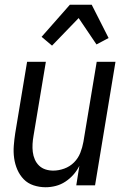

<svg xmlns="http://www.w3.org/2000/svg" viewBox="-20 -780 540 808"><path d="M172 8Q146 8 121.5 0Q97 -8 80 -25.5Q63 -43 53 -66Q43 -89 39.5 -114.5Q36 -140 38 -166.5Q40 -193 44 -219L94 -520H173L121 -208Q118 -191 117 -174Q116 -157 118 -140.5Q120 -124 126.5 -109Q133 -94 144.5 -83Q156 -72 171.5 -67Q187 -62 204 -62Q227 -62 250.5 -70.5Q274 -79 291.5 -96.5Q309 -114 318 -137Q327 -160 331 -183L387 -520H466L380 0H301L314 -82Q304 -62 289 -45Q274 -28 255 -15.5Q236 -3 214.5 2.5Q193 8 172 8ZM199 -588 155 -625 274 -760H366L437 -620L386 -593L311 -704Z"/></svg>

Font: Iosevka Oblique
Style: Regular
Weight: 400
Italic angle: -9°
Monospace: yes
Designer: Belleve Invis
Foundry: Belleve Invis
Version: Version 32.5.0; ttfautohint (v1.8.4)